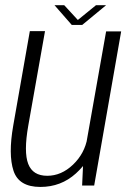

<svg xmlns="http://www.w3.org/2000/svg" viewBox="-20 -715 489 740"><path d="M296.5 0H343L447 -594H389L301 -97ZM153.5 -595H95L31 -231Q11.5 -119.5 32 -57Q52.5 5.5 135.5 5.5Q215 5.5 272.5 -46.5Q330 -98.5 341 -161L317 -184.5Q306.5 -123.5 261.5 -80.5Q216.5 -37.5 162 -37.5Q106.5 -37.5 88.8 -83.2Q71 -129 89 -231ZM256.5 -619H297L389 -695H350L280 -638L227.5 -695H190Z"/></svg>

Font: Anybody SemiCondensed Light
Style: Italic
Weight: 300
Width: 4
Italic angle: -10°
Version: Version 1.113;gftools[0.9.25]